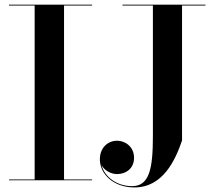

<svg xmlns="http://www.w3.org/2000/svg" viewBox="-20 -770 955 820"><path d="M18.5 -3.5V0H373.5V-3.5H253.5V-746.5H373.5V-750H18.5V-746.5H128V-3.5ZM503 -750V-746.5H633V-190C633 -50.5 618.5 25 544 25C478.5 25 427 -14.5 413.5 -65C425.5 -42 454 -26.5 480 -26.5C518 -26.5 552.5 -50.5 552.5 -96C552.5 -144.5 513.5 -169 480 -169C440.5 -169 406.5 -139 406.5 -89.5C406.5 -27 464.5 30.5 554 30.5C676.5 30.5 729 -87 757.5 -170V-746.5H857.5V-750Z"/></svg>

Font: Bodoni* 48pt Medium
Style: Regular
Weight: 500
Version: Version 2.3